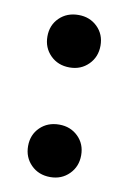

<svg xmlns="http://www.w3.org/2000/svg" viewBox="-66 -546 403 602"><g transform="rotate(10 135.5 -245.0)"><path d="M136 -336Q99 -336 75 -360Q51 -384 51 -420Q51 -456 75 -479.5Q99 -503 136 -503Q172 -503 196 -479.5Q220 -456 220 -420Q220 -384 196 -360Q172 -336 136 -336ZM136 13Q99 13 75 -11Q51 -35 51 -71Q51 -107 75 -130.5Q99 -154 136 -154Q172 -154 196 -130.5Q220 -107 220 -71Q220 -35 196 -11Q172 13 136 13Z"/></g></svg>

Font: Wix Madefor Text
Style: Bold
Weight: 700
Designer: Dalton Maag Ltd
Foundry: Dalton Maag Ltd
Version: Version 3.100